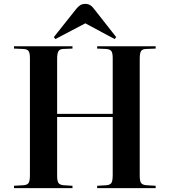

<svg xmlns="http://www.w3.org/2000/svg" viewBox="-20 -968 873 988"><path d="M52 0V-12L103 -15Q122 -17 128 -28Q134 -39 134 -68V-670Q134 -694 127.5 -704.5Q121 -715 100 -716L52 -718V-730H353V-718L304 -716Q287 -715 280.5 -704Q274 -693 274 -665V-382H560V-670Q560 -693 554 -703.5Q548 -714 527 -716L480 -718V-730H781V-718L730 -716Q711 -715 705 -703.5Q699 -692 699 -665V-64Q699 -39 705 -28Q711 -17 732 -15L781 -12V0H480V-12L529 -15Q548 -17 554 -28Q560 -39 560 -68V-366H274V-64Q274 -37 280.5 -27Q287 -17 306 -15L353 -12V0ZM265 -767 257 -777 373 -923Q382 -934 392.5 -941Q403 -948 419 -948Q433 -948 444 -941.5Q455 -935 468 -917L578 -777L570 -767L419 -848Z"/></svg>

Font: Literata 72pt SemiBold
Style: Regular
Weight: 600
Designer: Latin by Veronika Burian and Jose Scaglione. Greek by Irene Vlachou. Cyrillic by Vera Evstafieva.
Foundry: TypeTogether
Version: Version 3.002